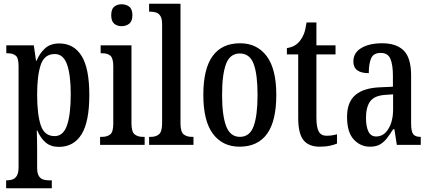

<svg xmlns="http://www.w3.org/2000/svg" viewBox="-20 -780 2317 1034"><path d="M13 234V191H20Q35 191 48.5 186Q62 181 71 166Q80 151 80 120V-424Q80 -469 64 -481Q48 -493 23 -493H14V-536H162L174 -453H177Q194 -494 223 -520Q252 -546 299 -546Q377 -546 419 -479.5Q461 -413 461 -268Q461 -124 419 -56.5Q377 11 297 11Q254 11 226 -12.5Q198 -36 181 -77H178Q179 -55 179.5 -26Q180 3 180 37V124Q180 153 189 167.5Q198 182 212 186.5Q226 191 240 191H259V234ZM274 -47Q321 -47 341 -105.5Q361 -164 361 -272Q361 -377 341 -433Q321 -489 275 -489Q219 -489 199.5 -431Q180 -373 180 -271Q180 -164 199.5 -105.5Q219 -47 274 -47Z M635 -639Q611 -639 595 -652.5Q579 -666 579 -698Q579 -731 595 -744Q611 -757 635 -757Q659 -757 676 -744Q693 -731 693 -698Q693 -666 676 -652.5Q659 -639 635 -639ZM519 0V-43H529Q557 -43 573.5 -56Q590 -69 590 -113V-423Q590 -466 575 -479.5Q560 -493 533 -493H522V-536H688V-117Q688 -71 704.5 -57Q721 -43 749 -43H759V0Z M783 0V-43H793Q820 -43 836.5 -57Q853 -71 853 -117V-650Q853 -679 844 -693.5Q835 -708 821 -712.5Q807 -717 793 -717H783V-760H952V-117Q952 -71 968.5 -57Q985 -43 1013 -43H1022V0Z M1270 10Q1179 10 1127 -59Q1075 -128 1075 -269Q1075 -409 1125 -478Q1175 -547 1273 -547Q1364 -547 1416 -478Q1468 -409 1468 -269Q1468 -128 1418 -59Q1368 10 1270 10ZM1272 -43Q1325 -43 1346 -100.5Q1367 -158 1367 -269Q1367 -380 1346 -436Q1325 -492 1271 -492Q1219 -492 1197.5 -436Q1176 -380 1176 -269Q1176 -158 1198 -100.5Q1220 -43 1272 -43Z M1701 10Q1644 10 1615 -24.5Q1586 -59 1586 -146V-487H1525V-521Q1550 -525 1567 -535Q1584 -545 1596 -561Q1608 -576 1616.5 -597Q1625 -618 1631 -659H1684V-536H1787V-487H1684V-147Q1684 -95 1696.5 -72Q1709 -49 1738 -49Q1754 -49 1767.5 -51Q1781 -53 1795 -57V-7Q1782 -1 1758 4.5Q1734 10 1701 10Z M1972 10Q1921 10 1885 -29Q1849 -68 1849 -151Q1849 -230 1894 -268.5Q1939 -307 2030 -310L2096 -313V-373Q2096 -429 2083 -462Q2070 -495 2030 -495Q1991 -495 1978.5 -465.5Q1966 -436 1966 -386Q1883 -386 1883 -449Q1883 -496 1926 -521.5Q1969 -547 2038 -547Q2115 -547 2154.5 -507.5Q2194 -468 2194 -373V-115Q2194 -73 2205 -58Q2216 -43 2243 -43H2246V0H2117L2104 -84H2097Q2080 -56 2063.5 -35Q2047 -14 2026 -2Q2005 10 1972 10ZM2006 -45Q2047 -45 2072 -86.5Q2097 -128 2097 -191V-272L2054 -269Q1996 -265 1973.5 -234Q1951 -203 1951 -145Q1951 -99 1964 -72Q1977 -45 2006 -45Z"/></svg>

Font: Noto Serif Tamil ExtraCondensed Medium
Style: Regular
Weight: 500
Width: 2
Designer: Indian Type Foundry, Tom Grace, and the Monotype Design Team
Foundry: Monotype Imaging Inc.
Version: Version 2.004; ttfautohint (v1.8.4.7-5d5b)